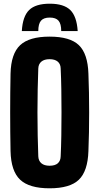

<svg xmlns="http://www.w3.org/2000/svg" viewBox="-20 -1008 536 1038"><path d="M249 -988Q325 -988 360 -953.8Q395 -919.5 400 -840H311Q311 -879 296.5 -896Q282 -913 249 -913Q216 -913 201.5 -896Q187 -879 187 -840H98Q102.5 -919.5 137.5 -953.8Q172.5 -988 249 -988ZM248 10Q138 10 88.8 -36.5Q39.5 -83 37 -191Q36 -240 35.5 -293Q35 -346 35 -400.5Q35 -455 35.5 -508Q36 -561 37 -610Q39.5 -717.5 88.8 -763.8Q138 -810 248 -810Q358.5 -810 406.5 -763.8Q454.5 -717.5 458 -610Q460 -560 461 -507Q462 -454 462 -399.8Q462 -345.5 461 -292.8Q460 -240 458 -191Q454.5 -83 406.5 -36.5Q358.5 10 248 10ZM248 -112Q277.5 -112 292.5 -125.2Q307.5 -138.5 308 -163Q310.5 -214 311.5 -275Q312.5 -336 312.5 -400.5Q312.5 -465 311.5 -526Q310.5 -587 308 -638Q307.5 -662 292 -675Q276.5 -688 248 -688Q219.5 -688 203.8 -675Q188 -662 187 -638Q185 -587 183.8 -526Q182.5 -465 182.5 -400.5Q182.5 -336 183.8 -275Q185 -214 187 -163Q188 -138.5 203.8 -125.2Q219.5 -112 248 -112Z"/></svg>

Font: Big Shoulders Display Thin Black
Style: Regular
Weight: 900
Version: Version 2.002